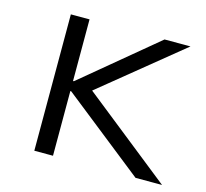

<svg xmlns="http://www.w3.org/2000/svg" viewBox="-78 -577 713 665"><g transform="rotate(15 278.0 -244.5)"><path d="M98 0V-489H165V-268H168L434 -489H527L214 -234L215 -271L556 0H461L168 -232H165V0Z"/></g></svg>

Font: Nunito Sans 10pt SemiExpanded Light
Style: Regular
Weight: 300
Width: 6
Designer: Vernon Adams
Foundry: Vernon Adams
Version: Version 3.101;gftools[0.9.27]